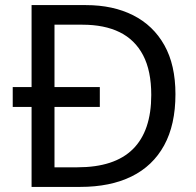

<svg xmlns="http://www.w3.org/2000/svg" viewBox="-20 -734 770 754"><path d="M317 -714Q424 -714 503 -674Q582 -634 625.5 -556.5Q669 -479 669 -364Q669 -244 624.5 -163Q580 -82 496.5 -41Q413 0 295 0H104V-314H30V-392H104V-714ZM304 -637H194V-392H372V-314H194V-77H284Q430 -77 502 -148.5Q574 -220 574 -361Q574 -456 542 -517Q510 -578 450 -607.5Q390 -637 304 -637Z"/></svg>

Font: Noto Sans Khmer UI
Style: Regular
Weight: 400
Designer: Danh Hong and the Monotype Design Team
Foundry: Monotype Imaging Inc.
Version: Version 2.002